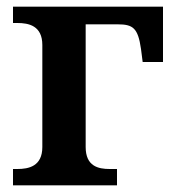

<svg xmlns="http://www.w3.org/2000/svg" viewBox="-20 -556 529 576"><path d="M19 0H331V-49H309C275 -49 237 -57 237 -115V-483H333C379 -483 394 -472 403 -409L408 -370H469V-536H19V-487H32C66 -487 107 -479 107 -421V-115C107 -57 66 -49 32 -49H19Z"/></svg>

Font: Noto Serif Semi
Style: Regular
Weight: 600
Designer: Monotype Design Team
Foundry: Monotype Imaging Inc.
Version: Version 1.002